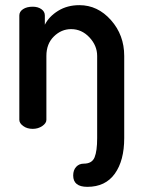

<svg xmlns="http://www.w3.org/2000/svg" viewBox="-20 -500 554 745"><path d="M288 -480Q359 -480 410.5 -422Q462 -364 462 -283V36Q462 123 425.5 174Q389 225 319 225Q264 225 264 181Q264 160 275.5 147.5Q287 135 305 135Q337 135 347 110.5Q357 86 357 36V-283Q357 -323 327 -355Q297 -387 256 -387Q218 -387 189 -358.5Q160 -330 160 -283V-35Q160 -22 144 -11Q128 0 107 0Q85 0 70 -11Q55 -22 55 -35V-440Q55 -455 69.5 -464.5Q84 -474 107 -474Q127 -474 140.5 -464.5Q154 -455 154 -440V-404Q170 -436 205.5 -458Q241 -480 288 -480Z"/></svg>

Font: Dosis
Style: SemiBold
Weight: 600
Designer: Edgar Tolentino, Pablo Impallari, Igino Marini
Foundry: Edgar Tolentino, Pablo Impallari, Igino Marini
Version: Version 1.007